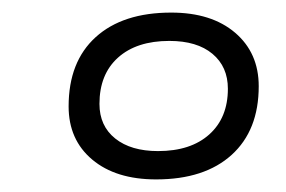

<svg xmlns="http://www.w3.org/2000/svg" viewBox="-20 -726 455 305"><path d="M228 -441Q164 -441 126.5 -472.5Q89 -504 89 -557Q89 -628 132 -667Q175 -706 252 -706Q316 -706 353.5 -674Q391 -642 391 -589Q391 -519 348 -480Q305 -441 228 -441ZM231 -486Q283 -486 312.5 -512.5Q342 -539 342 -585Q342 -620 317.5 -640.5Q293 -661 249 -661Q197 -661 167.5 -634.5Q138 -608 138 -561Q138 -526 163 -506Q188 -486 231 -486Z"/></svg>

Font: Asap Expanded Expanded Regular
Style: Italic
Weight: 400
Width: 7
Italic angle: -6°
Designer: Pablo Cosgaya
Foundry: Omnibus-Type
Version: Version 3.001; ttfautohint (v1.8.4.7-5d5b)